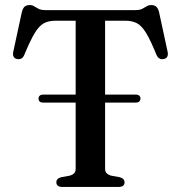

<svg xmlns="http://www.w3.org/2000/svg" viewBox="-20 -740 716 760"><path d="M132.5 -350Q132.5 -357 137.2 -361.2Q142 -365.5 150 -365.5H518Q526.5 -365.5 531.2 -361.2Q536 -357 536 -350Q536 -342.5 531.2 -338.2Q526.5 -334 518 -334H149.5Q141.5 -334 137 -338.2Q132.5 -342.5 132.5 -350ZM159 -700H516.5Q533.5 -700 543.2 -705.2Q553 -710.5 560.8 -715.2Q568.5 -720 578.5 -720Q591 -720 598.2 -713.8Q605.5 -707.5 609.5 -692.5L643.5 -535Q646 -523 642 -515.5Q638 -508 628 -506.5Q619 -504.5 611.8 -508.2Q604.5 -512 599.5 -522.5Q576 -580.5 558.5 -609.2Q541 -638 522.2 -648Q503.5 -658 475 -658H396V-71.5Q396 -60.5 402.5 -54Q409 -47.5 421 -44.5L454 -38.5Q473 -33.5 473 -18Q473 0 448.5 0H227.5Q214.5 0 208.8 -5Q203 -10 203 -18Q203 -33.5 222 -38.5L255 -44.5Q267 -47.5 273.2 -54Q279.5 -60.5 279.5 -71.5V-658H200.5Q172.5 -658 153.8 -648Q135 -638 117.5 -609.2Q100 -580.5 76 -522.5Q71.5 -512 64.2 -508.2Q57 -504.5 47.5 -506.5Q38 -508 34 -515.5Q30 -523 32.5 -535L66.5 -692.5Q70.5 -707.5 77.5 -713.8Q84.5 -720 97.5 -720Q107.5 -720 115 -715.2Q122.5 -710.5 132.5 -705.2Q142.5 -700 159 -700Z"/></svg>

Font: Fraunces 12pt
Style: Regular
Weight: 400
Version: Version 1.000;[b76b70a41]